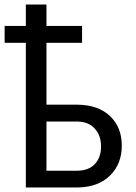

<svg xmlns="http://www.w3.org/2000/svg" viewBox="-38 -825 600 845"><path d="M323.2 -636.7V-710.9H166.5V-805.2H75.7V-710.9H-17.6V-636.7H75.7V0H305.2C364.7 -1 411.8 -18.5 446.3 -52.5C480.8 -86.5 498 -130.4 498 -184.1C498 -237.8 480.8 -281.1 446.3 -314C411.8 -346.8 364.1 -363.6 303.2 -364.3H166.5V-636.7ZM166.5 -290H303.7C336.3 -289.4 361.6 -278.9 379.6 -258.5C397.7 -238.2 406.7 -212.2 406.7 -180.7C406.7 -148.1 397.5 -122.2 379.2 -102.8C360.8 -83.4 334.5 -73.7 300.3 -73.7H166.5Z"/></svg>

Font: Roboto1
Style: rg
Weight: 400
Designer: Google
Version: Version 2.137; 2017